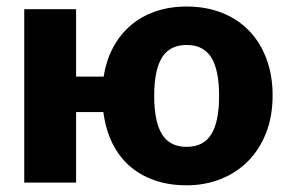

<svg xmlns="http://www.w3.org/2000/svg" viewBox="-20 -546 860 574"><path d="M207.5 -518.5V-317H290Q297.5 -366 318.5 -404.8Q339.5 -443.5 371.2 -470.5Q403 -497.5 445.2 -512Q487.5 -526.5 538 -526.5Q595.5 -526.5 642.8 -508Q690 -489.5 723.8 -455Q757.5 -420.5 776.2 -371.2Q795 -322 795 -260.5Q795 -198.5 775.5 -148.8Q756 -99 721.5 -64.2Q687 -29.5 640 -10.8Q593 8 538 8Q485 8 442 -7Q399 -22 367 -50.2Q335 -78.5 315.2 -119.2Q295.5 -160 289 -211H207.5V0H52.5V-518.5ZM538 -107Q588.5 -107 611.8 -144.8Q635 -182.5 635 -259.5Q635 -336.5 611.8 -374Q588.5 -411.5 538 -411.5Q487.5 -411.5 464.2 -374Q441 -336.5 441 -259.5Q441 -182.5 464.2 -144.8Q487.5 -107 538 -107Z"/></svg>

Font: Lato Black
Style: Regular
Weight: 900
Designer: Lukasz Dziedzic
Foundry: tyPoland Lukasz Dziedzic
Version: Version 2.007; 2014-02-27